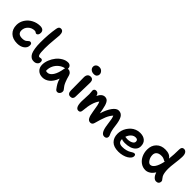

<svg xmlns="http://www.w3.org/2000/svg" viewBox="230 -2111 3477 3477"><g transform="rotate(45 1968.5 -373.0)"><path d="M284.2 -34.2Q169.4 -34.2 104.7 -96.7Q40 -159.2 40 -263.2Q40 -343.3 84 -411.1Q127.9 -479 201.7 -517.6Q275.4 -556.2 360.8 -556.2Q403.8 -556.2 429.4 -535.9Q455.1 -515.6 455.1 -475.1Q455.1 -444.3 441.7 -424.1Q428.2 -403.8 405.8 -403.8Q393.6 -403.8 380.6 -414.8Q367.7 -425.8 349.1 -425.8Q274.4 -425.8 223.6 -376.2Q172.9 -326.7 172.9 -256.8Q172.9 -212.4 200.2 -187.7Q227.5 -163.1 285.2 -163.1Q314.9 -163.1 337.2 -169.7Q359.4 -176.3 371.3 -185.8Q383.3 -195.3 392.6 -204.6Q401.9 -213.9 412.1 -220.5Q422.4 -227.1 435.1 -227.1Q476.1 -227.1 476.1 -174.8Q476.1 -113.3 421.9 -73.7Q367.7 -34.2 284.2 -34.2Z M730 -17.1Q705.6 -17.1 685.8 -22.7Q666 -28.3 643.3 -48.6Q620.6 -68.8 605.5 -102.8Q590.3 -136.7 580.1 -198.7Q569.8 -260.7 569.8 -345.2Q569.8 -554.7 598.6 -722.2Q605 -757.8 619.1 -772.9Q633.3 -788.1 658.7 -788.1Q726.6 -788.1 726.6 -684.1Q726.6 -658.2 714.6 -545.4Q702.6 -432.6 702.6 -325.2Q702.6 -269.5 706.1 -232.4Q709.5 -195.3 715.8 -177Q722.2 -158.7 729.5 -151.9Q736.8 -145 746.6 -145Q757.8 -145 768.6 -147.9Q779.3 -150.9 784.7 -150.9Q826.7 -150.9 826.7 -101.1Q826.7 -63.5 799.1 -40.3Q771.5 -17.1 730 -17.1Z M1043.5 77.1Q968.3 77.1 922.9 33Q877.4 -11.2 877.4 -84Q877.4 -146 903.3 -211.2Q929.2 -276.4 970.7 -328.1Q1012.2 -379.9 1069.1 -412.8Q1126 -445.8 1183.6 -445.8Q1217.3 -445.8 1238.8 -425.3Q1260.3 -404.8 1260.3 -369.1Q1260.3 -362.8 1259.3 -360.8Q1262.2 -361.8 1268.6 -361.8Q1301.8 -361.8 1325.7 -342.3Q1349.6 -322.8 1358.4 -291Q1373 -239.3 1379.6 -218.5Q1386.2 -197.8 1400.4 -161.6Q1414.6 -125.5 1431.9 -98.1Q1449.2 -70.8 1474.6 -41Q1485.8 -28.8 1487.1 -8.8Q1488.3 11.2 1481 29.5Q1473.6 47.9 1457.8 61Q1441.9 74.2 1422.4 74.2Q1393.1 74.2 1376.5 51.8Q1340.8 5.4 1318.8 -33.9Q1296.9 -73.2 1280.3 -129.9Q1260.3 -74.2 1232.7 -33.2Q1205.1 7.8 1173.8 31.2Q1142.6 54.7 1110.1 65.9Q1077.6 77.1 1043.5 77.1ZM1006.3 -74.2Q1006.3 -60.1 1007.3 -54.2Q1022.9 -48.8 1045.4 -48.8Q1102.5 -48.8 1148.2 -118.4Q1193.8 -188 1213.4 -314.9Q1214.8 -323.2 1218.3 -332Q1156.7 -319.8 1107.9 -280.5Q1059.1 -241.2 1032.7 -186.8Q1006.3 -132.3 1006.3 -74.2Z M1659.2 -624Q1613.3 -624 1584.2 -648.7Q1555.2 -673.3 1555.2 -710Q1555.2 -745.1 1579.8 -766.1Q1604.5 -787.1 1643.1 -787.1Q1686 -787.1 1713.1 -758.5Q1740.2 -730 1740.2 -695.8Q1740.2 -666.5 1720.2 -645.3Q1700.2 -624 1659.2 -624ZM1647.9 -34.2Q1611.3 -34.2 1593.8 -58.3Q1576.2 -82.5 1576.2 -125Q1576.2 -228.5 1574.7 -325.2Q1573.2 -421.9 1573.2 -458Q1573.2 -501 1593.8 -527.1Q1614.3 -553.2 1656.2 -553.2Q1688 -553.2 1705.8 -533Q1723.6 -512.7 1724.1 -472.2Q1724.6 -435.1 1719.7 -284.9Q1714.8 -134.8 1714.8 -100.1Q1714.8 -70.3 1698 -52.2Q1681.2 -34.2 1647.9 -34.2Z M1931.2 43Q1852.1 43 1852.1 -120.1Q1852.1 -151.9 1856 -216.3Q1859.9 -280.8 1859.9 -311Q1859.9 -327.6 1856.4 -356.4Q1853 -385.3 1853 -397.9Q1853 -417.5 1866.7 -431.2Q1880.4 -444.8 1904.3 -444.8Q1959 -444.8 1974.1 -377.9Q1995.1 -426.3 2026.4 -452.6Q2057.6 -479 2096.2 -479Q2124 -479 2145 -466.3Q2166 -453.6 2180.7 -427.2Q2195.3 -400.9 2205.3 -368.2Q2215.3 -335.4 2224.1 -288.1Q2231.9 -239.7 2240.2 -199.2Q2280.8 -330.6 2335.9 -404.8Q2391.1 -479 2447.3 -479Q2516.6 -479 2550.8 -419.7Q2585 -360.4 2599.1 -231.9Q2605.5 -175.3 2615.5 -134.3Q2625.5 -93.3 2633.8 -76.7Q2642.1 -60.1 2648.2 -43.7Q2654.3 -27.3 2654.3 -12.2Q2654.3 12.7 2637.5 27.8Q2620.6 43 2592.3 43Q2550.3 43 2522.7 -1.7Q2495.1 -46.4 2481.9 -146Q2469.7 -241.2 2461.7 -280Q2453.6 -318.8 2440.9 -342.8Q2393.6 -291 2363.3 -216.6Q2333 -142.1 2297.9 -11.2Q2291.5 15.6 2275.1 29.3Q2258.8 43 2236.3 43Q2190.4 43 2167 0Q2143.6 -43 2129.9 -136.2Q2116.2 -227.1 2106.7 -270.8Q2097.2 -314.5 2082 -344.2Q2002 -243.2 1984.9 -15.1Q1980.5 43 1931.2 43Z M2966.8 55.2Q2846.2 55.2 2786.4 -4.6Q2726.6 -64.5 2726.6 -165Q2726.6 -207.5 2739 -250.7Q2751.5 -293.9 2776.4 -332.8Q2801.3 -371.6 2834.7 -401.9Q2868.2 -432.1 2913.3 -450Q2958.5 -467.8 3008.8 -467.8Q3091.3 -467.8 3139.9 -425.5Q3188.5 -383.3 3188.5 -304.2Q3188.5 -250 3153.8 -211.9Q3119.1 -173.8 3063 -156Q3006.8 -138.2 2935.5 -138.2Q2881.3 -138.2 2854.5 -154.8V-147Q2854.5 -103 2878.4 -79.6Q2902.3 -56.2 2957.5 -56.2Q3008.8 -56.2 3051.5 -67.9Q3094.2 -79.6 3116.5 -93.5Q3138.7 -107.4 3160.2 -119.1Q3181.6 -130.9 3195.8 -130.9Q3213.4 -130.9 3221.4 -120.1Q3229.5 -109.4 3229.5 -86.9Q3229.5 -62.5 3209.2 -37.4Q3189 -12.2 3155 8.3Q3121.1 28.8 3071.3 42Q3021.5 55.2 2966.8 55.2ZM3008.8 -351.1Q2960.9 -351.1 2922.9 -315.7Q2884.8 -280.3 2866.7 -225.1Q2899.9 -220.2 2922.9 -220.2Q2981.9 -220.2 3023.7 -242.4Q3065.4 -264.6 3065.4 -298.8Q3065.4 -325.2 3052 -338.1Q3038.6 -351.1 3008.8 -351.1Z M3547.9 -54.2Q3479.5 -54.2 3424.3 -93.8Q3369.1 -133.3 3338.9 -199Q3308.6 -264.6 3308.6 -341.8Q3308.6 -448.2 3373.5 -513.2Q3438.5 -578.1 3544.4 -577.1Q3604 -577.1 3645.5 -557.9Q3687 -538.6 3704.6 -503.9Q3718.8 -619.6 3718.8 -752Q3718.8 -787.1 3733.4 -805.2Q3748 -823.2 3774.4 -823.2Q3813.5 -823.2 3835 -789.1Q3856.4 -754.9 3853.5 -692.9Q3851.1 -626.5 3837.4 -524.9Q3823.7 -423.3 3823.7 -361.8Q3823.7 -304.2 3831.8 -262.9Q3839.8 -221.7 3851.3 -201.4Q3862.8 -181.2 3874.3 -167.7Q3885.7 -154.3 3893.8 -141.8Q3901.9 -129.4 3901.9 -113.8Q3901.9 -84 3882.8 -65.4Q3863.8 -46.9 3831.5 -46.9Q3795.9 -46.9 3765.4 -80.1Q3734.9 -113.3 3717.8 -167Q3683.1 -109.4 3638.2 -81.8Q3593.3 -54.2 3547.9 -54.2ZM3445.8 -341.8Q3445.8 -282.2 3476.6 -233.6Q3507.3 -185.1 3542.5 -185.1Q3589.8 -185.1 3628.2 -243.9Q3666.5 -302.7 3689.5 -413.1H3685.5Q3675.8 -413.1 3665.5 -418.2Q3655.3 -423.3 3646.2 -429.4Q3637.2 -435.5 3617.9 -440.7Q3598.6 -445.8 3572.8 -445.8Q3512.7 -445.8 3479.2 -418.2Q3445.8 -390.6 3445.8 -341.8Z"/></g></svg>

Font: Shantell Sans Bouncy
Style: Regular
Weight: 600
Designer: Stephen Nixon, Anya Danilova, Shantell Martin
Foundry: Arrow Type
Version: Version 1.006;[9816181b4]